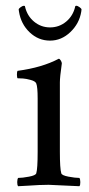

<svg xmlns="http://www.w3.org/2000/svg" viewBox="-20 -644 310 667"><path d="M41 -372.1Q39.1 -374 38.8 -384Q38.6 -394 41 -397.9Q126 -409.2 184.1 -439.9Q187.5 -439.9 191.2 -433.8Q194.8 -427.7 194.8 -423.8Q188 -376 188 -357.9V-116.2Q188 -58.1 192.9 -42Q194.8 -34.7 218 -30.3Q241.2 -25.9 255.9 -25.9Q258.8 -22 259 -11.5Q259.3 -1 255.9 2.9Q153.3 -2 148.9 -2Q131.3 -2 115.2 -1.2Q99.1 -0.5 78.1 1Q57.1 2.4 43 2.9Q39.6 -1 39.8 -11.5Q40 -22 43 -25.9Q57.6 -25.9 80.8 -30.3Q104 -34.7 106 -42Q110.8 -58.1 110.8 -116.2V-301.8Q110.8 -341.8 106 -354Q103 -361.8 86.9 -366.2Q70.8 -370.6 60.1 -371.3Q49.3 -372.1 41 -372.1ZM44.9 -610.8Q44.9 -614.3 51.8 -619.1Q58.6 -624 63 -624Q66.9 -624 66.9 -621.1Q74.2 -588.9 98.4 -568.8Q122.6 -548.8 153.8 -548.8Q185.5 -548.8 209.7 -568.8Q233.9 -588.9 241.2 -621.1Q241.2 -624 245.1 -624Q249.5 -624 256.3 -619.1Q263.2 -614.3 263.2 -610.8Q263.2 -610.4 262.7 -607.2Q262.2 -604 262.2 -603Q255.4 -562 224.4 -532.5Q193.4 -502.9 153.8 -502.9Q113.3 -502.9 83 -531.7Q52.7 -560.5 45.9 -604Q45.9 -605 45.4 -607.7Q44.9 -610.4 44.9 -610.8Z"/></svg>

Font: Crimson
Style: Roman
Weight: 400
Version: Version 0.8